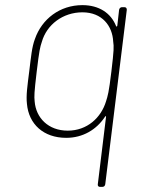

<svg xmlns="http://www.w3.org/2000/svg" viewBox="-20 -529 567 748"><path d="M444 -491 437 -429C436 -425 433 -424 432 -428C412 -478 366 -509 301 -509C213 -509 143 -455 116 -377C104 -345 101 -308 94 -252C87 -196 81 -157 85 -124C92 -46 149 8 238 8C303 8 356 -24 389 -74C391 -78 394 -77 393 -73L361 189C360 195 364 199 369 199H379C385 199 389 195 390 189L474 -491C474 -497 471 -501 465 -501H455C450 -501 445 -497 444 -491ZM393 -134C374 -71 320 -20 244 -20C168 -20 120 -70 115 -134C113 -154 113 -166 123 -250C133 -333 136 -345 143 -366C162 -433 225 -481 301 -481C378 -481 418 -428 421 -367C424 -347 424 -335 414 -251C404 -168 400 -156 393 -134Z"/></svg>

Font: Barlow Thin
Style: Italic
Weight: 250
Italic angle: -7°
Designer: Jeremy Tribby
Foundry: Tribby Type
Version: Version 1.422;hotconv 1.0.109;makeotfexe 2.5.65596